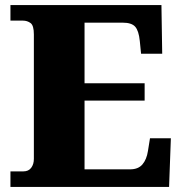

<svg xmlns="http://www.w3.org/2000/svg" viewBox="-20 -734 715 754"><path d="M21 0V-61H72Q92 -61 102.5 -75Q113 -89 113 -110V-599Q113 -634 100 -643.5Q87 -653 70 -653H21V-714H614L617 -523H534L529 -573Q525 -613 511 -629Q497 -645 462 -645H312V-407H548V-339H312V-69H491Q523 -69 539.5 -88.5Q556 -108 561 -141L569 -191H651L644 0Z"/></svg>

Font: Noto Serif Hentaigana Black
Style: Regular
Weight: 900
Designer: Kazuhiro Yamada
Foundry: nipponia
Version: Version 1.000; ttfautohint (v1.8.4.7-5d5b)